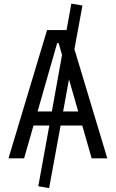

<svg xmlns="http://www.w3.org/2000/svg" viewBox="-20 -856 626 1038"><path d="M245.6 161.1 187 150.9 246.6 -177.2H161.1L110.4 0H25.9L234.4 -693.4H339.8L365.7 -836.4L425.8 -826.2L382.3 -590.3L560.1 0H475.6L424.8 -177.2H307.6ZM260.3 -253.4 315.4 -559.1 296.9 -623H289.1L183.1 -253.4ZM353 -427.2 321.3 -253.4H402.8Z"/></svg>

Font: CaskaydiaMono NF SemiLight
Style: Regular
Weight: 350
Designer: Aaron Bell
Foundry: Saja Typeworks
Version: Version 2111.001; ttfautohint (v1.8.4);Nerd Fonts 3.1.1